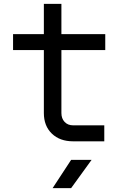

<svg xmlns="http://www.w3.org/2000/svg" viewBox="-20 -725 640 985"><path d="M355 0Q287 0 246 -39.5Q205 -79 205 -145V-468H47V-550H205V-705H295V-550H520V-468H295V-145Q295 -117 311.5 -99.5Q328 -82 355 -82H515V0ZM250 240 345 95H450L345 240Z"/></svg>

Font: JetBrainsMonoNL NF
Style: Regular
Weight: 400
Designer: Philipp Nurullin, Konstantin Bulenkov
Foundry: JetBrains
Version: Version 2.304; ttfautohint (v1.8.4.7-5d5b);Nerd Fonts 3.2.1